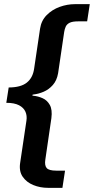

<svg xmlns="http://www.w3.org/2000/svg" viewBox="-20 -743 452 924"><path d="M211.4 161Q173.2 161 140.4 147.6Q107.6 134.2 89.3 107.7Q71 81.2 76.9 41.4L107.2 -162.1Q110.9 -185.6 102.5 -205.2Q94 -224.7 71.5 -236.5Q48.9 -248.2 10.3 -248.2L21.8 -322Q80.2 -322.3 109.1 -345.5Q138.1 -368.8 144.2 -412.4L172.8 -605.1Q178.7 -644.2 204.8 -670.4Q230.8 -696.7 267.2 -709.9Q303.7 -723 340.2 -723H412L399.4 -640.2H356.2Q328.9 -640.2 315.3 -633.5Q301.7 -626.7 296.3 -614.9Q291 -603.1 288.8 -588.6L259.6 -390.4Q253.4 -355.4 234.2 -333.8Q215.1 -312.2 190.3 -301.6Q165.4 -290.9 141.8 -288.4Q136.1 -287.9 135.4 -285.5Q134.8 -283.1 140.8 -282.1Q163.1 -280.1 185 -270.4Q207 -260.7 219.7 -238Q232.5 -215.3 227.3 -174.5L198.1 25.6Q193.9 53.1 204.7 65.7Q215.6 78.2 250.8 78.2H293L280.4 161Z"/></svg>

Font: Public Sans Thin
Style: Italic
Weight: 100
Italic angle: -8°
Designer: The Public Sans project authors (U.S. Web Design System). Libre Franklin designed by Pablo Impallari and Rodrigo Fuenzal
Version: Version 2.000